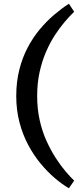

<svg xmlns="http://www.w3.org/2000/svg" viewBox="-20 -855 432 1028"><path d="M349 153Q313 132 274 99Q235 66 198 21.5Q161 -23 131.5 -78Q102 -133 84.5 -199Q67 -265 67 -341Q67 -417 83.5 -482Q100 -547 128.5 -601Q157 -655 193.5 -698.5Q230 -742 270 -776Q310 -810 349 -835L377 -792Q354 -770 327 -738.5Q300 -707 274 -667Q248 -627 226.5 -577.5Q205 -528 192 -469Q179 -410 179 -341Q179 -272 192.5 -211.5Q206 -151 229 -100.5Q252 -50 278.5 -9Q305 32 331 62.5Q357 93 377 112Z"/></svg>

Font: BioRhyme ExtraBold SemiBold
Style: Regular
Weight: 600
Version: Version 1.600;gftools[0.9.33]